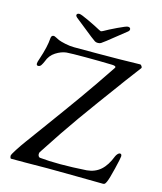

<svg xmlns="http://www.w3.org/2000/svg" viewBox="-121 -911 846 1005"><g transform="rotate(15 301.5 -409.0)"><path d="M28 0ZM363 3 231 2 112 3H35Q31 3 29.5 -3Q28 -9 28 -11Q28 -18 47 -47.5Q66 -77 86 -104Q102 -127 149 -190Q242 -317 301.5 -400.5Q361 -484 434 -593Q438 -599 438 -601Q438 -608 419 -609Q347 -611 273 -611Q196 -611 171 -609Q143 -606 114 -587.5Q85 -569 73 -535Q67 -521 61 -512Q55 -503 45 -503Q36 -503 36 -514Q36 -522 43 -541Q67 -612 70 -659Q71 -676 85 -676Q88 -676 99 -670.5Q110 -665 116 -662Q128 -657 153.5 -651.5Q179 -646 202 -646H328Q448 -646 559 -649Q564 -649 568.5 -642Q573 -635 570 -631L509 -550Q385 -382 320.5 -291.5Q256 -201 171 -70Q168 -66 168 -58Q168 -52 171 -47Q174 -42 179 -41Q227 -36 292 -36Q355 -36 433 -41Q477 -45 507 -71.5Q537 -98 557 -150Q560 -157 566 -164Q572 -171 579 -171Q588 -171 588 -158Q588 -149 573.5 -89Q559 -29 551 -12Q547 -3 543.5 1Q540 5 533 5Q469 5 363 3ZM306 -767Q314 -763 316 -763Q318 -763 326 -767Q350 -781 394 -802Q438 -823 447 -823Q454 -823 457.5 -820Q461 -817 461 -812Q461 -805 455 -800L357 -722Q339 -708 332.5 -704Q326 -700 316 -700Q306 -700 299.5 -704Q293 -708 275 -722L177 -800Q170 -806 170 -812Q170 -817 174 -819.5Q178 -822 185 -822Q194 -822 238.5 -801Q283 -780 306 -767Z"/></g></svg>

Font: EB Garamond
Style: Regular
Weight: 400
Designer: Georg Duffner and Octavio Pardo
Foundry: Georg Duffner
Version: Version 1.000; ttfautohint (v1.6)